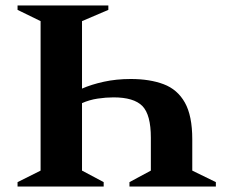

<svg xmlns="http://www.w3.org/2000/svg" viewBox="-20 -680 820 700"><path d="M375 -660V-644L279 -603V-357Q313 -372 358.5 -382Q404 -392 457 -392Q526 -392 576.5 -373Q627 -354 654 -306Q681 -258 681 -172V-58L767 -16V0H452V-16L530 -58V-178Q530 -262 499 -293.5Q468 -325 394 -325Q366 -325 336 -320.5Q306 -316 279 -304V-58L358 -16V0H44V-16L128 -58V-603L44 -644V-660Z"/></svg>

Font: Spectral
Style: Bold
Weight: 700
Designer: Jean-Baptiste Levee
Foundry: Production Type
Version: Version 2.001